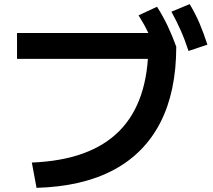

<svg xmlns="http://www.w3.org/2000/svg" viewBox="-20 -875 1040 939"><path d="M135.7 -80Q422.4 -91.6 564.1 -235Q705.7 -378.3 705.7 -657L772 -587.1H63.3V-713.7H798.7L842 -646.7Q842 -427.4 764.2 -275.7Q686.3 -124 534.5 -43.3Q382.7 37.3 158.7 43.7ZM749 -610.3Q727.7 -667.3 706.5 -711.8Q685.3 -756.3 657.7 -800L748 -842Q777 -796.3 799.5 -749.2Q822 -702 842 -646.7ZM902 -625.7Q883.3 -682.7 863.2 -727.8Q843 -773 818.3 -817.7L907.6 -855Q935.6 -808.3 956 -760.5Q976.3 -712.7 994.3 -656.7Z"/></svg>

Font: M PLUS 2 Thin
Style: Regular
Weight: 100
Designer: Coji Morishita
Foundry: UNDERFOREST DESIGN
Version: Version 1.001